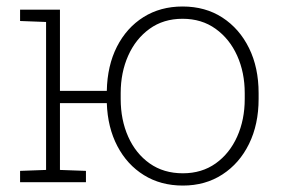

<svg xmlns="http://www.w3.org/2000/svg" viewBox="-20 -558 880 588"><path d="M540 10.3Q472.2 10.3 420.7 -21.7Q369.1 -53.7 339.4 -110.6Q309.6 -167.5 307.1 -242.2H163.6V-37.6L243.2 -34.7V0H41.5V-34.7L121.1 -37.6V-490.7L41.5 -493.7V-528.3H163.6V-279.8H307.1Q308.6 -356.9 338.1 -415Q367.7 -473.1 419.4 -505.6Q471.2 -538.1 539.1 -538.1Q608.9 -538.1 661.1 -504.2Q713.4 -470.2 742.7 -410.6Q772 -351.1 772 -272.9V-254.9Q772 -177.2 742.7 -117.4Q713.4 -57.6 661.1 -23.7Q608.9 10.3 540 10.3ZM540 -27.3Q598.1 -27.3 640.6 -57.6Q683.1 -87.9 706.3 -139.6Q729.5 -191.4 729.5 -254.9V-272.9Q729.5 -335.9 706.3 -387.5Q683.1 -439 640.4 -469.7Q597.7 -500.5 539.1 -500.5Q480.5 -500.5 438 -469.7Q395.5 -439 372.6 -387.5Q349.6 -335.9 349.6 -272.9V-254.9Q349.6 -190.9 372.6 -139.4Q395.5 -87.9 438.2 -57.6Q481 -27.3 540 -27.3Z"/></svg>

Font: Roboto Slab ExtraLight
Style: Regular
Weight: 250
Designer: Google
Version: Version 2.000; ttfautohint (v1.8.1.43-b0c9)